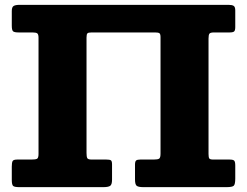

<svg xmlns="http://www.w3.org/2000/svg" viewBox="-20 -770 1016 790"><path d="M640.5 -617Q640.5 -630 636 -633.2Q631.5 -636.5 618.5 -636.5H357Q343.5 -636.5 339.8 -632.8Q336 -629 336 -615.5V-140.5Q336 -125.5 339 -119.5Q342 -113.5 357.5 -113.5H417.5Q431 -113.5 436 -110.5Q441 -107.5 441 -93.5V-30.5Q441 -10 432.8 -5Q424.5 0 405 0H59.5Q40 0 34.2 -4.8Q28.5 -9.5 28.5 -30V-84.5Q28.5 -100.5 31.8 -107Q35 -113.5 51 -113.5H109Q125.5 -113.5 132 -116.5Q138.5 -119.5 138.5 -136.5V-614.5Q138.5 -629 133.2 -632.8Q128 -636.5 113.5 -636.5H57Q39 -636.5 33.8 -641.2Q28.5 -646 28.5 -664.5V-724.5Q28.5 -741 36.2 -745.5Q44 -750 59.5 -750H921Q934.5 -750 941.2 -746Q948 -742 948 -727V-658.5Q948 -645 943.5 -640.8Q939 -636.5 924.5 -636.5H860.5Q845.5 -636.5 841.8 -631.5Q838 -626.5 838 -611.5V-136.5Q838 -123 841 -118.2Q844 -113.5 857.5 -113.5H924.5Q939.5 -113.5 943.8 -108.8Q948 -104 948 -88.5V-35.5Q948 -11.5 941.8 -5.8Q935.5 0 912 0H570Q550 0 542.8 -5.2Q535.5 -10.5 535.5 -31.5V-92.5Q535.5 -105.5 540 -109.5Q544.5 -113.5 557 -113.5H612.5Q629 -113.5 634.8 -117.2Q640.5 -121 640.5 -138Z"/></svg>

Font: Besley* Heavy
Style: Regular
Weight: 800
Designer: Owen Earl
Foundry: indestructible type*
Version: Version 3.000; ttfautohint (v1.8.3)